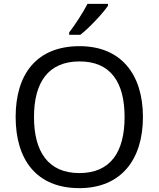

<svg xmlns="http://www.w3.org/2000/svg" viewBox="-20 -964 821 994"><path d="M539 -934V-944H433C410 -899 367 -833 338 -796V-784H396C443 -820 514 -897 539 -934ZM720 -358C720 -580 606 -725 392 -725C168 -725 61 -578 61 -359C61 -138 168 10 391 10C606 10 720 -137 720 -358ZM156 -358C156 -538 230 -646 392 -646C553 -646 625 -538 625 -358C625 -178 553 -68 391 -68C230 -68 156 -178 156 -358Z"/></svg>

Font: Noto Sans Inscriptional Parthian
Style: Regular
Weight: 400
Designer: Monotype Design Team
Foundry: Monotype Imaging Inc.
Version: Version 2.003